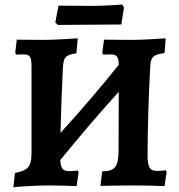

<svg xmlns="http://www.w3.org/2000/svg" viewBox="-20 -818 791 847"><path d="M374 -709 515 -710 527 -785 519 -798C519 -798 442 -792 392 -792C333 -792 238 -793 238 -793L224 -719L235 -708C235 -708 315 -709 374 -709ZM711 -67C711 -67 691 -64 673 -64C641 -64 631 -80 631 -132C631 -235 636 -412 643 -529C646 -567 656 -577 706 -584L711 -649C711 -649 612 -642 566 -642C524 -642 439 -643 439 -643L431 -585L436 -577C436 -577 456 -578 468 -578C496 -578 503 -568 504 -532C420 -428 335 -328 247 -232C249 -323 253 -432 257 -511C260 -565 265 -575 317 -583L323 -649C323 -649 224 -642 174 -642C133 -642 54 -643 54 -643L47 -585L52 -577C52 -577 71 -578 83 -578C112 -578 119 -568 119 -526V-139C118 -83 104 -66 46 -55L39 9C40 6 138 0 198 0C236 0 318 3 318 3L327 -60L322 -66C322 -66 304 -63 285 -63C258 -63 248 -74 246 -112C330 -215 415 -315 504 -413L503 -155C503 -83 488 -63 431 -62L423 2C423 2 521 0 561 0C623 0 706 3 706 3L715 -60Z"/></svg>

Font: Alegreya SC
Style: Bold
Weight: 700
Designer: Juan Pablo del Peral
Foundry: Huerta Tipografica
Version: Version 2.007;PS 002.007;hotconv 1.0.88;makeotf.lib2.5.64775